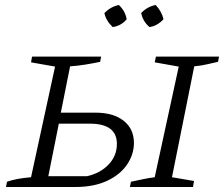

<svg xmlns="http://www.w3.org/2000/svg" viewBox="-20 -747 895 767"><path d="M4 0 8 -21Q44 -34 104 -39L200 -481L104 -498L108 -521H384L380 -500Q352 -494 321 -489Q290 -484 260 -482L223 -297H361Q433 -297 474 -264.5Q515 -232 515 -176Q515 -130 487.5 -89.5Q460 -49 407.5 -24.5Q355 0 281 0ZM499 0 503 -21Q527 -26 550.5 -31Q574 -36 598 -39L694 -481L598 -498L603 -521H855L851 -500Q831 -496 809 -490.5Q787 -485 756 -482L667 -39L755 -24L751 0ZM173 -43H327Q381 -55 414 -90Q447 -125 447 -172Q447 -253 339 -253H215ZM455 -727Q481 -702 486 -670Q463 -643 430 -639Q403 -665 397 -695Q423 -721 455 -727ZM602 -727Q614 -714 622 -699.5Q630 -685 633 -670Q608 -643 577 -639Q551 -661 544 -695Q569 -721 602 -727Z"/></svg>

Font: Piazzolla SC Light
Style: Italic
Weight: 300
Italic angle: -11.3°
Designer: Juan Pablo del Peral
Foundry: Huerta Tipografica
Version: Version 1.330